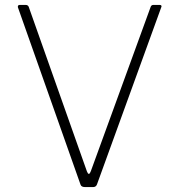

<svg xmlns="http://www.w3.org/2000/svg" viewBox="-20 -762 730 782"><path d="M630 -742Q635 -742 637 -739.5Q639 -737 637 -733L375 -11Q371 0 359 0H327Q311 0 308 -10L53 -732Q52 -737 54 -739.5Q56 -742 61 -742H84Q94 -742 97 -734L334 -64Q342 -43 350 -65L594 -735Q597 -742 605 -742H630Z"/></svg>

Font: Libre Franklin Thin Thin
Style: Regular
Weight: 250
Version: Version 3.000